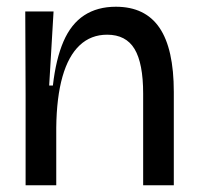

<svg xmlns="http://www.w3.org/2000/svg" viewBox="-20 -550 586 570"><path d="M56 0V-267L55 -516H139L126 -296H137Q146 -375 168.5 -427Q191 -479 230 -504.5Q269 -530 324 -530Q411 -530 453.5 -467.5Q496 -405 496 -277V0H405V-272Q405 -362 379.5 -404.5Q354 -447 298 -447Q250 -447 216.5 -415.5Q183 -384 165.5 -322.5Q148 -261 147 -171V0Z"/></svg>

Font: Bricolage Grotesque 72pt
Style: Regular
Weight: 400
Version: Version 1.001;gftools[0.9.33.dev8+g029e19f]